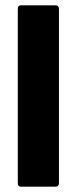

<svg xmlns="http://www.w3.org/2000/svg" viewBox="-20 -703 288 723"><path d="M59 0Q47 0 47 -14V-669Q47 -683 59 -683H189Q202 -683 202 -669V-14Q202 0 189 0Z"/></svg>

Font: Sofia Sans Semi Condensed Black
Style: Regular
Weight: 900
Designer: Botio Nikoltchev, Ani Petrova
Foundry: lettersoup
Version: Version 4.100; ttfautohint (v1.8.4.7-5d5b)